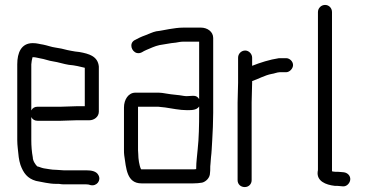

<svg xmlns="http://www.w3.org/2000/svg" viewBox="-20 -710 1491 779"><path d="M112 -478H113C126 -478 131 -475 144 -473C159 -471 179 -463 195 -461C216 -458 239 -450 259 -447L277 -445L294 -442C303 -440 316 -437 324 -435V-279H289C276 -279 241 -277 227 -277H132C121 -277 112 -272 107 -262V-449C107 -455 110 -472 112 -478ZM289 -222H342C362 -222 381 -236 381 -257V-440C377 -482 341 -492 302 -499L285 -501C279 -502 273 -503 268 -504L253 -507C239 -511 220 -515 205 -517C189 -519 171 -526 155 -529C140 -531 131 -535 113 -535C66 -535 50 -496 50 -449V-142C50 -130 51 -119 52 -109C55 -80 56 -63 63 -41C75 -8 91 14 126 24C150 28 178 36 208 36H219C226 37 232 38 238 38H330C337 38 342 39 347 41C372 47 392 22 379 0C371 -15 352 -19 330 -19H238C228 -19 218 -21 208 -21C188 -21 175 -25 158 -27C147 -29 141 -33 131 -35C124 -42 113 -57 113 -72C109 -93 107 -117 107 -142V-235C112 -225 121 -220 132 -220H227C241 -220 275 -222 289 -222Z M788 -278V-253C788 -204 787 -148 782 -104C780 -79 776 -53 776 -27V-24C772 -23 768 -23 764 -23H554C553 -23 553 -23 552 -24C545 -38 541 -66 541 -84C541 -89 540 -95 540 -101V-277H615C620 -277 626 -277 631 -276L650 -274C679 -270 708 -263 739 -263C762 -263 778 -264 788 -278ZM739 -320C734 -320 730 -320 725 -321C705 -325 678 -326 657 -330L638 -333C630 -334 622 -334 615 -334H529C501 -334 483 -306 483 -274V-101C483 -94 483 -87 484 -80C492 -27 494 34 554 34H764C779 34 786 33 800 31C816 27 832 11 832 -8C833 -15 833 -21 833 -27C833 -32 833 -38 834 -45L836 -71C839 -95 839 -110 841 -140C843 -173 845 -217 845 -252V-556C845 -581 822 -598 795 -598H725C704 -598 686 -595 667 -592C648 -589 633 -585 614 -583C599 -580 584 -572 570 -567C553 -561 541 -555 526 -547C503 -534 513 -501 535 -495C552 -491 561 -503 573 -507C590 -514 608 -523 627 -527L675 -535L693 -537C704 -539 714 -541 725 -541H788V-308C776 -327 762 -320 739 -320Z M946 -476V-374C946 -350 944 -319 944 -294V21C944 38 957 49 973 49C989 49 1001 37 1001 21V-295C1001 -320 1003 -351 1003 -374V-381C1027 -389 1055 -405 1082 -410C1092 -411 1105 -417 1115 -417H1141C1155 -417 1169 -432 1169 -446C1169 -461 1155 -474 1141 -474H1112C1073 -468 1036 -456 1003 -443V-476C1003 -491 990 -505 975 -505C959 -505 946 -492 946 -476Z M1270 -661V-24C1270 -21 1270 -17 1269 -14C1264 25 1302 40 1338 44C1345 44 1352 44 1359 45L1370 46C1386 48 1399 34 1401 20C1403 3 1390 -9 1375 -11L1364 -12C1356 -13 1348 -13 1341 -13C1336 -13 1332 -14 1327 -15V-661C1327 -677 1315 -690 1299 -690C1283 -690 1270 -677 1270 -661Z"/></svg>

Font: Electronic
Style: Regular
Weight: 400
Version: Version 1.011